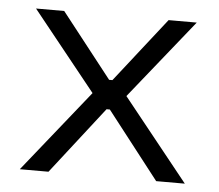

<svg xmlns="http://www.w3.org/2000/svg" viewBox="-42 -533 660 579"><g transform="rotate(5 288.0 -243.5)"><path d="M129.8 -487 282.8 -292H292.8L445.8 -487H531L339 -247.8L537.5 0H450.8L292.8 -203H282.8L124.8 0H38L236.5 -247.8L44.5 -487Z"/></g></svg>

Font: Space Grotesk Variable
Style: Regular
Weight: 400
Designer: Florian Karsten (Space Grotesk), Colophon Foundry (Space Mono)
Foundry: Florian Karsten
Version: Version 1.106